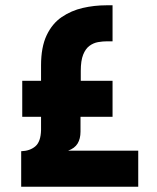

<svg xmlns="http://www.w3.org/2000/svg" viewBox="-20 -705 592 725"><path d="M135 -264H64V-400H135V-458Q135 -527 156 -571.5Q177 -616 213 -640.5Q249 -665 292.5 -675Q336 -685 381 -685H405V-549H384Q368 -549 350.5 -546Q333 -543 318 -532Q303 -521 294 -498.5Q285 -476 285 -437V-400H405V-264H284V-208Q284 -181 273 -163Q262 -145 237 -136H502V0H60V-134Q93 -135 113.5 -152.5Q134 -170 135 -214Z"/></svg>

Font: Teachers
Style: Regular
Weight: 400
Designer: Alfredo Marco Pradil, Chank Diesel
Version: Version 1.001